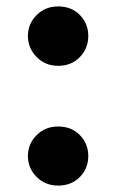

<svg xmlns="http://www.w3.org/2000/svg" viewBox="-20 -554 362 598"><path d="M67 -68Q67 -30 94 -3Q121 24 161 24Q203 24 229 -3Q255 -30 255 -68Q255 -106 229 -133Q203 -160 161 -160Q121 -160 94 -133Q67 -106 67 -68ZM67 -442Q67 -404 94 -376.5Q121 -349 161 -349Q203 -349 229 -376.5Q255 -404 255 -442Q255 -480 229 -507Q203 -534 161 -534Q121 -534 94 -507Q67 -480 67 -442Z"/></svg>

Font: Glinicke Jost Bold
Style: Bold
Weight: 700
Version: Version 3.710